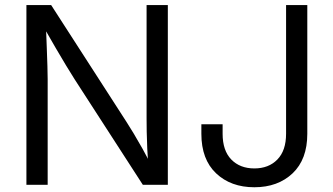

<svg xmlns="http://www.w3.org/2000/svg" viewBox="-20 -748 1349 777"><path d="M86.9 0V-727.5H187L492.7 -253.4Q504.4 -235.4 521 -207.8Q537.6 -180.2 556.4 -146.7Q575.2 -113.3 592.8 -76.2L581.1 -73.2Q577.6 -110.8 575.9 -147.5Q574.2 -184.1 573.7 -215.3Q573.2 -246.6 573.2 -268.1V-727.5H659.2V0H558.1L282.2 -426.8Q265.6 -453.1 247.3 -483.2Q229 -513.2 205.8 -553.2Q182.6 -593.3 150.4 -649.4L165.5 -653.8Q167.5 -601.6 169.2 -557.6Q170.9 -513.7 171.9 -480.5Q172.9 -447.3 172.9 -427.7V0ZM1009.3 9.8Q914.1 9.8 854.5 -46.6Q794.9 -103 794.9 -206.5V-245.1H880.9V-206.5Q880.9 -138.7 916 -102.5Q951.2 -66.4 1009.3 -66.4Q1067.4 -66.4 1102.5 -102.5Q1137.7 -138.7 1137.7 -206.5V-727.5H1223.6V-206.5Q1223.6 -103 1164.1 -46.6Q1104.5 9.8 1009.3 9.8Z"/></svg>

Font: V-Inter
Style: Regular-375
Weight: 375
Designer: Rasmus Andersson
Foundry: rsms
Version: Version 4.000;git-4146feb